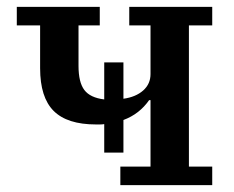

<svg xmlns="http://www.w3.org/2000/svg" viewBox="-20 -540 683 560"><path d="M284 -178Q278 -177 272 -177Q266 -177 260 -177Q176 -177 136.5 -216.5Q97 -256 97 -341V-466H29V-520H271V-466H209V-348Q209 -300 226 -277.5Q243 -255 284 -250V-358H340V-252Q376 -257 397.5 -276Q419 -295 419 -324V-466H357V-520H599V-466H531V-54H599V0H331V-54H419V-248H415Q401 -228 382.5 -213.5Q364 -199 340 -190V-95H284Z"/></svg>

Font: IBM Plex Serif Medium
Style: Regular
Weight: 500
Designer: Mike Abbink, Paul van der Laan, Pieter van Rosmalen
Foundry: Bold Monday
Version: Version 2.5